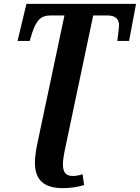

<svg xmlns="http://www.w3.org/2000/svg" viewBox="-20 -734 725 995"><path d="M161 110Q161 75 171 22L314 -654H243Q203 -654 182.5 -632.5Q162 -611 147 -565L134 -522H71L117 -714H685L649 -522H588Q597 -590 597 -602Q597 -628 582 -641Q567 -654 534 -654H463L320 24Q306 89 306 115Q306 150 318.5 164Q331 178 358 178Q379 178 408 169L416 225Q363 241 305 241Q233 241 197 209Q161 177 161 110Z"/></svg>

Font: Noto Serif Narrow
Style: Bold Italic
Weight: 700
Width: 4
Italic angle: -12°
Designer: Monotype Design Team
Foundry: Monotype Imaging Inc.
Version: Version 1.001